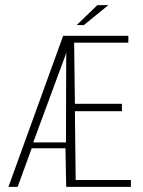

<svg xmlns="http://www.w3.org/2000/svg" viewBox="-20 -731 558 751"><path d="M13 0 227 -591H482V-564H270L273 -325H457V-296H273L276 -27H492V0H239L236 -151H104L49 0ZM110 -174H238L239 -516V-528L237 -518ZM280 -633 361 -711H404L308 -633Z"/></svg>

Font: Alumni Sans ExtraLight
Style: Regular
Weight: 250
Version: Version 1.018